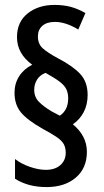

<svg xmlns="http://www.w3.org/2000/svg" viewBox="-20 -780 422 780"><path d="M39 -403Q39 -441 58 -470.5Q77 -500 111 -517Q49 -562 49 -629Q49 -691 92.5 -725.5Q136 -760 201 -760Q237 -760 266 -752.5Q295 -745 327 -727L298 -660Q247 -691 203 -691Q170 -691 152 -675Q134 -659 134 -632Q134 -601 154.5 -583Q175 -565 214 -544Q274 -513 305 -480.5Q336 -448 336 -394Q336 -355 320 -324.5Q304 -294 276 -275Q333 -228 333 -163Q333 -97 288 -58.5Q243 -20 169 -20Q94 -20 41 -54V-134Q65 -115 100.5 -102.5Q136 -90 166 -90Q204 -90 225.5 -109.5Q247 -129 247 -159Q247 -180 239 -194.5Q231 -209 210.5 -223Q190 -237 153 -257Q91 -292 65 -323.5Q39 -355 39 -403ZM119 -415Q119 -386 138 -366.5Q157 -347 189 -328L223 -310Q257 -333 257 -380Q257 -402 249.5 -417.5Q242 -433 222.5 -448Q203 -463 165 -484Q142 -475 130.5 -456.5Q119 -438 119 -415Z"/></svg>

Font: Noto Sans Khmer UI ExtraCondensed Medium
Style: Regular
Weight: 500
Width: 2
Designer: Danh Hong and the Monotype Design Team
Foundry: Monotype Imaging Inc.
Version: Version 2.002; ttfautohint (v1.8.4.7-5d5b)